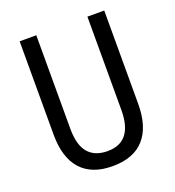

<svg xmlns="http://www.w3.org/2000/svg" viewBox="-132 -869 849 932"><g transform="rotate(-20 292.5 -403.0)"><path d="M511 -283Q511 -165 456 -103Q401 -41 292 -41Q185 -41 129.5 -102.5Q74 -164 74 -283V-765H160V-282Q160 -198 194 -158Q228 -118 294 -118Q424 -118 424 -283V-765H511Z"/></g></svg>

Font: Noto Sans Tamil UI Condensed
Style: Regular
Weight: 400
Width: 3
Designer: Jelle Bosma - Monotype Design Team
Foundry: Monotype Imaging Inc.
Version: Version 2.004; ttfautohint (v1.8.4.7-5d5b)